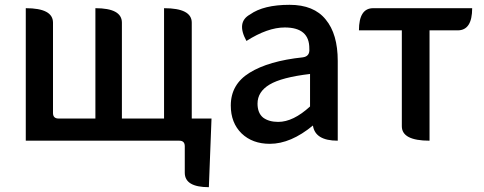

<svg xmlns="http://www.w3.org/2000/svg" viewBox="-20 -584 2009 797"><path d="M87 0V-550Q200 -550 200 -490V-115Q200 -92 223 -92H376V-550Q486 -550 486 -490V-92H661V-550Q776 -550 776 -490V-92H858L847 193Q747 193 747 133V23Q747 0 724 0Z M1100 13Q1028 13 983 -30Q938 -74 938 -146Q938 -234 1016 -282Q1095 -331 1237 -346Q1267 -350 1264 -382Q1265 -470 1162 -470Q1091 -470 1003 -414Q960 -492 1018 -524Q1074 -564 1182 -564Q1283 -564 1332 -503Q1382 -443 1382 -331V0Q1288 0 1279 -63Q1187 13 1100 13ZM1135 -78Q1197 -78 1267 -142V-277Q1149 -263 1099 -233Q1049 -203 1049 -154Q1049 -115 1072 -96Q1096 -78 1135 -78Z M1763 0Q1648 0 1648 -60V-458H1470Q1470 -550 1529 -550H1940Q1940 -458 1880 -458H1763V0Z"/></svg>

Font: Swei Half Moon CJK SC
Style: Medium
Weight: 500
Version: Version 2.071